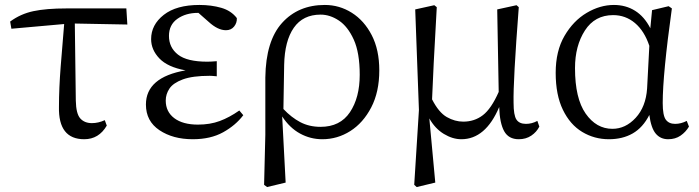

<svg xmlns="http://www.w3.org/2000/svg" viewBox="-20 -548 2820 775"><path d="M282 -453 286 -142Q287 -89 304 -70Q321 -51 351 -51Q377 -51 403 -63L411 -41Q379 14 320 14Q215 14 218 -117Q218 -191 225 -280Q232 -369 239 -451L26 -432L21 -461Q63 -492 115 -503Q167 -514 248 -514H490L494 -449Z M946 -102 962 -83Q931 -42 880.5 -14Q830 14 758 14Q678 14 623.5 -22.5Q569 -59 569 -126Q569 -236 729 -264Q657 -277 623.5 -312Q590 -347 590 -390Q590 -448 641 -488Q692 -528 785 -528Q833 -528 873 -516.5Q913 -505 936 -475Q937 -456 925 -441Q913 -426 892 -426Q859 -426 822 -460L781 -496H779Q730 -496 696 -472Q662 -448 662 -403Q662 -356 698.5 -327.5Q735 -299 817 -299Q831 -299 855 -301V-240Q836 -242 827 -242Q757 -242 718 -227.5Q679 -213 664 -190.5Q649 -168 649 -142Q649 -97 683.5 -71Q718 -45 779 -45Q828 -45 867 -59.5Q906 -74 946 -102Z M1127 -286 1124 -108Q1156 -74 1192 -55Q1228 -36 1274 -36Q1353 -36 1392.5 -95Q1432 -154 1432 -246Q1432 -335 1408 -388Q1384 -441 1348 -465Q1312 -489 1274 -489Q1203 -489 1166 -436Q1129 -383 1127 -286ZM1051 -4V-235Q1053 -383 1118.5 -455.5Q1184 -528 1291 -528Q1350 -528 1400 -496.5Q1450 -465 1480.5 -406Q1511 -347 1511 -264Q1511 -177 1478.5 -114.5Q1446 -52 1394 -19Q1342 14 1281 14Q1233 14 1191 -9Q1149 -32 1119 -78L1133 189L1058 207L1046 198Z M2149 -60 2157 -37Q2146 -15 2124.5 -0.5Q2103 14 2074 14Q2033 14 2015 -18.5Q1997 -51 1995 -116Q1940 14 1842 14Q1807 14 1771.5 -7.5Q1736 -29 1713 -70L1737 189L1662 207L1652 198L1671 -104L1656 -510L1733 -527L1743 -519Q1728 -257 1724 -147Q1751 -94 1783.5 -75.5Q1816 -57 1850 -57Q1895 -57 1929 -83Q1963 -109 1993 -177L1987 -510L2065 -527L2074 -519Q2051 -219 2053 -133Q2053 -83 2064.5 -65.5Q2076 -48 2103 -48Q2127 -48 2149 -60Z M2592 -191 2601 -363Q2581 -423 2543 -455Q2505 -487 2455 -487Q2381 -487 2341 -425Q2301 -363 2301 -273Q2301 -151 2344 -89.5Q2387 -28 2452 -28Q2505 -28 2546 -72.5Q2587 -117 2592 -191ZM2752 -60 2761 -37Q2748 -15 2727 -0.5Q2706 14 2677 14Q2646 14 2627 -8.5Q2608 -31 2601 -84Q2575 -33 2534 -9.5Q2493 14 2438 14Q2379 14 2330 -15.5Q2281 -45 2252 -105Q2223 -165 2223 -254Q2223 -342 2258.5 -403Q2294 -464 2348 -496Q2402 -528 2458 -528Q2506 -528 2543.5 -504.5Q2581 -481 2605 -434L2612 -507L2679 -523L2692 -514Q2655 -248 2655 -132Q2655 -82 2667.5 -65Q2680 -48 2705 -48Q2729 -48 2752 -60Z"/></svg>

Font: Han-Nom Khai
Style: Regular
Weight: 400
Version: Version 1.200;June 22, 2023;FontCreator 14.0.0.2814 64-bit